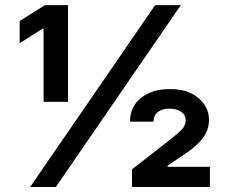

<svg xmlns="http://www.w3.org/2000/svg" viewBox="-20 -748 904 768"><path d="M154.3 -340.8V-633.6H151L58.6 -575.2V-663.9L159.6 -727.5H252V-340.8ZM100.6 0 600.6 -727.5H703.3L203.3 0ZM508 0V-70.7L664.6 -192.8Q690 -212.8 706.2 -229.2Q722.5 -245.6 722.5 -266.6Q722.5 -289.5 703.7 -301.5Q684.9 -313.5 657.2 -313.5Q629.3 -313.5 611.7 -300.2Q594 -286.9 594.3 -261.3H500.2Q499.9 -322.2 544.9 -357.1Q589.8 -392.1 659.4 -391.6Q730.8 -392.1 773.2 -356.2Q815.7 -320.4 816 -268.6Q816 -240.5 804.2 -216.6Q792.3 -192.6 768.1 -170Q743.8 -147.4 705.9 -123L650 -84.8V-80.7H819.7V0Z"/></svg>

Font: Inter
Style: Regular
Weight: 400
Designer: Rasmus Andersson
Foundry: rsms
Version: Version 4.000;git-8c9346024